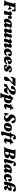

<svg xmlns="http://www.w3.org/2000/svg" viewBox="5421 -6191 1008 11894"><g transform="rotate(90 5925.0 -244.0)"><path d="M144.5 -660.5Q144.5 -678 155.5 -689Q166.5 -700 188 -700H541Q574.5 -700 595 -708.5Q615.5 -717 634.5 -717Q669 -717 674.5 -677L683.5 -515.5Q689 -476 656 -471.5Q622.5 -466 605.5 -511L597.5 -536Q581 -589 556.2 -611Q531.5 -633 486.5 -633H427Q421.5 -613.5 410.5 -573.2Q399.5 -533 386 -481.8Q372.5 -430.5 358 -376.5H413.5Q440 -376.5 457.5 -390.5Q475 -404.5 488 -439Q500 -461 520 -461Q549 -461 553 -428L571 -269.5Q574 -246.5 564.5 -235.8Q555 -225 539.5 -225Q527 -224.5 519.2 -231.2Q511.5 -238 506 -248.5Q492 -281 471.5 -295.2Q451 -309.5 409.5 -309.5H340.5Q323 -244 309.5 -191.5Q296 -139 292 -121Q286.5 -100.5 288.5 -90.5Q290.5 -80.5 308.5 -76.5L344.5 -70.5Q366.5 -65.5 366.5 -39.5Q366.5 -22 355.2 -11Q344 0 322.5 0H35Q13 0 5.2 -9.5Q-2.5 -19 -2.5 -33.5Q-2.5 -47.5 5.5 -57.5Q13.5 -67.5 25 -72.5L48 -80Q65.5 -87 74.5 -119Q80.5 -138 90.5 -175Q100.5 -212 113.2 -259Q126 -306 139.2 -355.8Q152.5 -405.5 164.5 -451.2Q176.5 -497 185.5 -531.2Q194.5 -565.5 198 -581Q202.5 -600 200.2 -608.8Q198 -617.5 187 -622L165.5 -629.5Q155.5 -635 150 -642Q144.5 -649 144.5 -660.5Z M670 -315Q659 -316.5 654.5 -328.5Q650 -340.5 659.5 -360Q683.5 -408 734.5 -440.5Q785.5 -473 848.5 -473Q884.5 -473 902.8 -455.8Q921 -438.5 921 -409.5Q921 -398.5 919 -386.5Q917 -374.5 914 -361.5Q947 -417.5 986.5 -444.8Q1026 -472 1067 -472Q1110.5 -472 1134.2 -442Q1158 -412 1156 -363Q1154 -321 1136.5 -290Q1119 -259 1092.2 -241.8Q1065.5 -224.5 1036 -224.5Q1003.5 -224.5 989.2 -238.8Q975 -253 975 -271.5Q975 -285.5 979.2 -298.8Q983.5 -312 983.5 -326Q983.5 -344 968.5 -344Q952 -344 935 -318.8Q918 -293.5 898 -233.5Q886 -197.5 881 -172.5Q876 -147.5 876 -127Q876 -111 882.5 -101.2Q889 -91.5 895.2 -83.2Q901.5 -75 901.5 -63.5Q901.5 -33 853.8 -10.5Q806 12 726.5 12Q667 12 655.2 -23Q643.5 -58 667.5 -116L728.5 -280.5Q741 -312.5 739 -326.5Q737 -340.5 724.5 -340.5Q718 -340.5 711.2 -336.8Q704.5 -333 694 -323.5Q681 -313 670 -315Z M1618.5 -178.5Q1610 -147 1613.2 -133.5Q1616.5 -120 1627.5 -120Q1639 -120 1657 -137Q1669 -146.5 1678.5 -142.5Q1700 -136.5 1683 -92.5Q1663.5 -45.5 1618.5 -16.5Q1573.5 12.5 1515 12.5Q1474.5 12.5 1455.8 -9.8Q1437 -32 1437 -70Q1437 -79 1437.5 -89Q1375 12.5 1263 12.5Q1201 12.5 1166.8 -27.5Q1132.5 -67.5 1138.5 -147Q1142.5 -204.5 1168.5 -262.2Q1194.5 -320 1241.5 -367.8Q1288.5 -415.5 1355.8 -444.5Q1423 -473.5 1510 -473.5Q1613.5 -473.5 1662 -453Q1710.5 -432.5 1707 -403Q1705 -386 1695.8 -378.2Q1686.5 -370.5 1676.2 -362.2Q1666 -354 1661 -336.5ZM1337.5 -154Q1334.5 -121 1341.5 -108.2Q1348.5 -95.5 1358.5 -95.5Q1380.5 -95.5 1405 -128.2Q1429.5 -161 1450.5 -215.5Q1471.5 -270 1482.5 -336.5Q1493.5 -398 1462.5 -398Q1442 -398 1421.2 -375Q1400.5 -352 1382.8 -315Q1365 -278 1353 -235.5Q1341 -193 1337.5 -154Z M2306.5 -143Q2318 -139 2319.2 -124.8Q2320.5 -110.5 2309 -92Q2281 -45.5 2229.8 -16.5Q2178.5 12.5 2120.5 12.5Q2038.5 12.5 2038.5 -49Q2038.5 -65.5 2045.5 -85.5Q2052.5 -105.5 2062 -126.5Q2010 -48.5 1951 -18Q1892 12.5 1838 12.5Q1773 12.5 1758.2 -33.2Q1743.5 -79 1768.5 -148L1814.5 -281Q1825.5 -312.5 1823.5 -325.8Q1821.5 -339 1810 -339Q1798.5 -339 1781 -323Q1767 -312.5 1756.5 -318Q1747.5 -321.5 1745.8 -335.2Q1744 -349 1755 -371.5Q1778 -416 1824 -444.2Q1870 -472.5 1933.5 -472.5Q2005 -472.5 2020.5 -430.5Q2036 -388.5 2013.5 -323L1969 -189Q1947 -125.5 1983 -125.5Q2007.5 -125.5 2033.8 -154.2Q2060 -183 2080 -238Q2107 -308 2107 -337.5Q2107 -353.5 2101.5 -367.2Q2096 -381 2096 -399Q2096 -432.5 2135.2 -452.5Q2174.5 -472.5 2248 -472.5Q2303.5 -472.5 2316.5 -438.5Q2329.5 -404.5 2305.5 -346.5L2243.5 -179Q2230.5 -145.5 2232.5 -132.5Q2234.5 -119.5 2246.5 -119.5Q2258 -119.5 2280 -137.5Q2295.5 -147.5 2306.5 -143Z M2380.5 -317Q2369.5 -320.5 2368.2 -334.8Q2367 -349 2378.5 -367.5Q2406.5 -414.5 2457.8 -443.5Q2509 -472.5 2567 -472.5Q2649 -472.5 2649 -410.5Q2649 -394 2641.8 -374Q2634.5 -354 2625.5 -333Q2677.5 -411 2736.5 -441.8Q2795.5 -472.5 2849.5 -472.5Q2915 -472.5 2929.8 -426.5Q2944.5 -380.5 2919.5 -312L2873.5 -178.5Q2862.5 -147.5 2864.5 -134.2Q2866.5 -121 2878.5 -121Q2889.5 -121 2907 -136.5Q2921 -147 2931.5 -142Q2940.5 -138 2942.2 -124.5Q2944 -111 2933 -88.5Q2910 -44 2864 -15.8Q2818 12.5 2754.5 12.5Q2683 12.5 2667.5 -29.2Q2652 -71 2674.5 -137L2719 -270.5Q2730 -302 2727.2 -318Q2724.5 -334 2704.5 -334Q2680.5 -334 2654 -305.5Q2627.5 -277 2607 -222Q2580.5 -151.5 2580.5 -122Q2580.5 -106 2586 -92.5Q2591.5 -79 2591.5 -61Q2591.5 -27 2552 -7.2Q2512.5 12.5 2439.5 12.5Q2384 12.5 2371 -21.2Q2358 -55 2382 -113L2443.5 -280.5Q2457 -314 2455 -327Q2453 -340 2441 -340Q2429.5 -340 2407.5 -322.5Q2392 -312 2380.5 -317Z M3276.5 -400.5Q3251 -400.5 3226 -361Q3201 -321.5 3192.5 -248.5Q3183.5 -175 3204.2 -141.5Q3225 -108 3267 -108Q3295.5 -108 3317.5 -121.5Q3339.5 -135 3359.5 -162Q3372 -176 3380.8 -184.5Q3389.5 -193 3402 -192.5Q3415.5 -192.5 3423.2 -178Q3431 -163.5 3421.5 -136Q3397.5 -70 3335.8 -28.8Q3274 12.5 3170 12.5Q3074.5 12.5 3025 -43.8Q2975.5 -100 2986.5 -203Q2993.5 -276.5 3033 -338.2Q3072.5 -400 3139.2 -436.8Q3206 -473.5 3296 -473.5Q3355.5 -473.5 3393.5 -454.2Q3431.5 -435 3449 -404.8Q3466.5 -374.5 3464.5 -341Q3462.5 -295.5 3431.2 -270.8Q3400 -246 3361.5 -246Q3330 -246 3312.2 -261.2Q3294.5 -276.5 3295.5 -302Q3296 -320 3300.5 -334.2Q3305 -348.5 3305 -368Q3305.5 -400.5 3276.5 -400.5Z M3947.5 -160Q3938 -114.5 3903.5 -75Q3869 -35.5 3810.8 -11.5Q3752.5 12.5 3671.5 12.5Q3564 12.5 3515.2 -43Q3466.5 -98.5 3474 -191.5Q3480 -271 3520.8 -335Q3561.5 -399 3629 -436.8Q3696.5 -474.5 3784.5 -474.5Q3861.5 -474.5 3898.5 -438.2Q3935.5 -402 3944 -347.5Q3948.5 -323 3960 -317.5Q3973.5 -311 3973.5 -296Q3973.5 -284 3964.8 -273.5Q3956 -263 3931.5 -256.5Q3905.5 -249.5 3861.2 -238Q3817 -226.5 3767.2 -213.5Q3717.5 -200.5 3674.5 -189Q3683.5 -105 3761 -105Q3796 -105 3825.8 -121.8Q3855.5 -138.5 3879.5 -169Q3894.5 -185.5 3904.8 -191.8Q3915 -198 3927 -197Q3939 -195.5 3944.5 -185.5Q3950 -175.5 3947.5 -160ZM3754 -403Q3728 -403 3705 -358.8Q3682 -314.5 3675 -242Q3701.5 -249 3727.8 -256.2Q3754 -263.5 3774.5 -269.5Q3784 -304 3784.5 -353.5Q3784.5 -403 3754 -403Z M4186.5 -52Q4204.5 -52 4214.8 -63.2Q4225 -74.5 4225 -92Q4225 -112 4209.2 -128Q4193.5 -144 4145.5 -169Q4086 -200.5 4059.2 -232.8Q4032.5 -265 4033.5 -312.5Q4035 -357 4064 -393.8Q4093 -430.5 4147.2 -452.5Q4201.5 -474.5 4280 -474.5Q4372 -474.5 4417 -440.8Q4462 -407 4462.5 -355Q4463 -318.5 4448.8 -299.8Q4434.5 -281 4410 -281Q4386.5 -281 4369 -295.8Q4351.5 -310.5 4334 -349Q4317.5 -380.5 4299.2 -396.2Q4281 -412 4257 -412Q4221 -412 4220.5 -373.5Q4221 -354 4238 -334Q4255 -314 4306 -284Q4372.5 -245.5 4394.5 -212.2Q4416.5 -179 4413 -134.5Q4408.5 -69 4343.5 -28.2Q4278.5 12.5 4171.5 12.5Q4067.5 12.5 4021.8 -24Q3976 -60.5 3976 -112Q3976.5 -144 3991 -163Q4005.5 -182 4031 -182Q4059 -182 4077.5 -163.8Q4096 -145.5 4112.5 -110.5Q4129.5 -77 4146.8 -64.5Q4164 -52 4186.5 -52Z M4992 -98.5Q4979 -52 4936 -18Q4893 16 4830 16Q4764.5 16 4737.5 -21Q4710.5 -58 4728.5 -124.5Q4746.5 -188.5 4814.5 -256.5Q4882.5 -324.5 4984.5 -408.5L5104.5 -515.5H4876.5Q4855 -515.5 4845 -509Q4835 -502.5 4826.5 -487L4802 -444Q4794 -428.5 4781.8 -419.8Q4769.5 -411 4752.5 -411Q4713 -411 4728 -452.5L4804.5 -652.5Q4812.5 -674 4828.2 -687Q4844 -700 4866 -700H5269.5Q5297 -700 5307.5 -687Q5318 -674 5312.5 -653Q5309.5 -639 5297.5 -622.5Q5285.5 -606 5255.5 -582L5113.5 -438.5Q5070.5 -404 5046.5 -380.2Q5022.5 -356.5 5010.5 -335.8Q4998.5 -315 4991 -290Q4983.5 -263 4985.5 -240.8Q4987.5 -218.5 4992.2 -197.2Q4997 -176 4998.5 -152.2Q5000 -128.5 4992 -98.5Z M5179 -87.5Q5190.5 -132 5223.8 -164Q5257 -196 5308.5 -210L5372.5 -237Q5467 -275.5 5526.5 -341Q5586 -406.5 5612 -505Q5634 -589.5 5628.2 -623.8Q5622.5 -658 5596 -658Q5567.5 -658 5549.5 -636.8Q5531.5 -615.5 5521 -575.5L5505 -516Q5492.5 -468.5 5458.5 -441Q5424.5 -413.5 5380 -413.5Q5333.5 -413.5 5313.5 -441.5Q5293.5 -469.5 5307 -519Q5320.5 -569.5 5361.5 -614.2Q5402.5 -659 5471.2 -687Q5540 -715 5636 -715Q5768.5 -715 5818 -656.2Q5867.5 -597.5 5842.5 -502.5Q5822 -424 5738.2 -359.2Q5654.5 -294.5 5490.5 -236L5439 -217.5Q5494.5 -211 5543 -197.8Q5591.5 -184.5 5637 -184.5Q5666.5 -184.5 5688.8 -196.8Q5711 -209 5731 -240Q5751.5 -268.5 5773 -267Q5788.5 -266.5 5793.8 -254.2Q5799 -242 5789.5 -214.5Q5748 -90.5 5690.5 -38Q5633 14.5 5561.5 14.5Q5497 14.5 5466.8 -14.8Q5436.5 -44 5431.5 -122Q5430 -139.5 5426.8 -147Q5423.5 -154.5 5413.5 -154.5Q5404 -154.5 5395 -143.8Q5386 -133 5376 -107.5Q5350.5 -38 5318 -11.8Q5285.5 14.5 5242 14.5Q5202 14.5 5184.5 -13Q5167 -40.5 5179 -87.5Z M5893 -315Q5879.5 -304.5 5865.8 -304.5Q5852 -304.5 5844 -313.5Q5835.5 -324 5841.5 -341Q5847.5 -358 5865 -374Q5900.5 -407 5949 -430L5956.5 -456Q5964.5 -485.5 5989.8 -509.5Q6015 -533.5 6046 -547.5Q6077 -561.5 6101.5 -561.5Q6163.5 -561.5 6143.5 -474Q6152.5 -474.5 6161.5 -474.5Q6273 -474.5 6331.8 -411Q6390.5 -347.5 6378.5 -235Q6371.5 -158.5 6336.2 -103.2Q6301 -48 6246 -18.2Q6191 11.5 6124.5 11.5Q6093 11.5 6067.5 5Q6042 -1.5 6022.5 -13L5991 107Q5985.5 128 5988.8 141.2Q5992 154.5 6010 159L6037.5 165Q6054 169.5 6060.8 178Q6067.5 186.5 6067.5 197Q6067.5 214.5 6055 225Q6042.5 235.5 6022.5 236L5761 239.5Q5746 240 5736.2 231.2Q5726.5 222.5 5726.5 206.5Q5726.5 195 5734 184.5Q5741.5 174 5761.5 163Q5781 154.5 5787.5 145.5Q5794 136.5 5799 119.5L5924 -338.5Q5908.5 -327.5 5893 -315ZM6073.5 -69.5Q6111 -69 6141 -114.5Q6171 -160 6184 -254Q6195 -328 6177.2 -364.2Q6159.5 -400.5 6125 -403L6040.5 -80.5Q6055 -69.5 6073.5 -69.5Z M6469 -370 6450 -378Q6428 -391.5 6428 -413.5Q6428 -430.5 6440.5 -440Q6453 -449.5 6475 -449.5H6496Q6515 -449.5 6528.2 -456Q6541.5 -462.5 6558 -479.5L6638 -546Q6647.5 -556.5 6659 -562.8Q6670.5 -569 6686.5 -569Q6703.5 -569 6712.2 -560Q6721 -551 6721 -536.5Q6721 -527 6718.5 -512.2Q6716 -497.5 6710.5 -478L6701 -446H6774.5Q6800 -446 6800 -419.5Q6800 -395 6782.5 -380.8Q6765 -366.5 6735.5 -366.5H6678L6625 -182Q6613 -140 6619.2 -124.8Q6625.5 -109.5 6645 -109.5Q6669 -109.5 6697.5 -140Q6707.5 -149.5 6713 -152.5Q6718.5 -155.5 6725.5 -155.5Q6747 -155.5 6744 -129Q6739.5 -97.5 6710 -64.8Q6680.5 -32 6631.8 -10Q6583 12 6521 12Q6452 12 6428.5 -31.5Q6405 -75 6436 -168.5L6477 -305Q6486.5 -334 6485 -348Q6483.5 -362 6469 -370Z M7267.5 12Q7225 12 7196.8 4Q7168.5 -4 7150.5 -14.5Q7132.5 -25 7121.5 -32.8Q7110.5 -40.5 7103 -40.5Q7092.5 -40.5 7077.2 -28.2Q7062 -16 7045 -3.5Q7028 9 7012.5 9Q6972 9 6976.5 -38L7004.5 -214.5Q7009 -265.5 7043.5 -265.5Q7060 -265.5 7069.2 -254.2Q7078.5 -243 7088 -218L7104 -157.5Q7118 -111.5 7150.5 -87.8Q7183 -64 7225 -64Q7259 -64 7279 -80.8Q7299 -97.5 7303.5 -127.5Q7309.5 -164 7287 -198Q7264.5 -232 7202 -269.5Q7128 -314.5 7096.2 -365Q7064.5 -415.5 7070 -485Q7075.5 -547 7111.2 -599.2Q7147 -651.5 7212.2 -682.8Q7277.5 -714 7370.5 -714Q7452.5 -714 7507.2 -687.8Q7562 -661.5 7589 -620.8Q7616 -580 7614 -535.5Q7612.5 -498 7592.5 -472.5Q7572.5 -447 7536.5 -447Q7508.5 -447 7490.8 -463Q7473 -479 7460 -517.5L7448 -561.5Q7423.5 -645.5 7359.5 -645.5Q7321 -645.5 7297.8 -621.2Q7274.5 -597 7270.5 -560.5Q7265.5 -522.5 7287.5 -489Q7309.5 -455.5 7366.5 -418Q7432 -374.5 7467.5 -336.2Q7503 -298 7515 -259.2Q7527 -220.5 7522.5 -175.5Q7517.5 -122 7484.5 -79.5Q7451.5 -37 7396 -12.5Q7340.5 12 7267.5 12Z M7906.5 -475Q8021 -474 8078 -412.8Q8135 -351.5 8123 -250.5Q8114.5 -175 8074.2 -115Q8034 -55 7965.8 -20.8Q7897.5 13.5 7805.5 12.5Q7693 11 7636.2 -49.8Q7579.5 -110.5 7592 -210.5Q7600.5 -285.5 7638.5 -345.8Q7676.5 -406 7743.5 -440.8Q7810.5 -475.5 7906.5 -475ZM7817 -62Q7837.5 -60.5 7858.2 -93.5Q7879 -126.5 7895.2 -179.8Q7911.5 -233 7919.5 -291.5Q7929 -348.5 7923.2 -373.2Q7917.5 -398 7898 -400Q7881.5 -401.5 7865.2 -381.2Q7849 -361 7834.8 -327Q7820.5 -293 7809.8 -251.5Q7799 -210 7793.5 -168Q7785 -113 7791.8 -88.5Q7798.5 -64 7817 -62Z M8177.5 -399Q8177.5 -414.5 8189.5 -424.5Q8201.5 -434.5 8223 -434.5H8264.5L8286 -518Q8310 -622 8362.2 -675.2Q8414.5 -728.5 8503.5 -728.5Q8560 -728.5 8590.5 -700Q8621 -671.5 8621 -632Q8621 -592.5 8597.5 -568.8Q8574 -545 8536 -545Q8513.5 -545 8495.8 -555.5Q8478 -566 8463.8 -579.8Q8449.5 -593.5 8436.5 -604Q8423.5 -614.5 8410 -614.5Q8388.5 -614.5 8383.5 -591.5Q8380.5 -577 8389.5 -559.5Q8398.5 -542 8412 -522.2Q8425.5 -502.5 8437 -480.2Q8448.5 -458 8450 -434H8488.5Q8512.5 -434 8525.8 -426.8Q8539 -419.5 8539 -399.5Q8539 -375.5 8516.8 -357.8Q8494.5 -340 8463.5 -340H8430L8344.5 -15Q8340.5 0 8339 11.5Q8337.5 23 8337.5 30.5Q8337.5 49 8348.8 59.5Q8360 70 8371 80.2Q8382 90.5 8382 106.5Q8382 131.5 8354.2 153.8Q8326.5 176 8283 190Q8239.5 204 8192 204Q8142.5 204 8129 170.5Q8115.5 137 8133 74.5L8233 -281Q8242 -314 8236.8 -329.8Q8231.5 -345.5 8212 -355Q8177.5 -377 8177.5 -399Z M8598 -370 8579 -378Q8557 -391.5 8557 -413.5Q8557 -430.5 8569.5 -440Q8582 -449.5 8604 -449.5H8625Q8644 -449.5 8657.2 -456Q8670.5 -462.5 8687 -479.5L8767 -546Q8776.5 -556.5 8788 -562.8Q8799.5 -569 8815.5 -569Q8832.5 -569 8841.2 -560Q8850 -551 8850 -536.5Q8850 -527 8847.5 -512.2Q8845 -497.5 8839.5 -478L8830 -446H8903.5Q8929 -446 8929 -419.5Q8929 -395 8911.5 -380.8Q8894 -366.5 8864.5 -366.5H8807L8754 -182Q8742 -140 8748.2 -124.8Q8754.5 -109.5 8774 -109.5Q8798 -109.5 8826.5 -140Q8836.5 -149.5 8842 -152.5Q8847.5 -155.5 8854.5 -155.5Q8876 -155.5 8873 -129Q8868.5 -97.5 8839 -64.8Q8809.5 -32 8760.8 -10Q8712 12 8650 12Q8581 12 8557.5 -31.5Q8534 -75 8565 -168.5L8606 -305Q8615.5 -334 8614 -348Q8612.5 -362 8598 -370Z M9275.5 -700H9598.5Q9726.5 -700 9781 -653.2Q9835.5 -606.5 9828 -522Q9821.5 -451.5 9766 -398.2Q9710.5 -345 9612 -330.5Q9708 -320 9746.5 -279.2Q9785 -238.5 9777.5 -176Q9766.5 -92.5 9686.2 -46.2Q9606 0 9455 0H9122.5Q9100.5 0 9093 -9.5Q9085.5 -19 9085.5 -33.5Q9085.5 -47 9093 -57Q9100.5 -67 9112.5 -72.5L9135.5 -80Q9146.5 -84.5 9151.8 -92.5Q9157 -100.5 9161.5 -116.5Q9166.5 -134 9176.2 -169.8Q9186 -205.5 9198.5 -251.8Q9211 -298 9224.2 -347.2Q9237.5 -396.5 9249.5 -441.5Q9261.5 -486.5 9270 -520Q9278.5 -553.5 9282 -567.5Q9288 -592 9288.5 -603.8Q9289 -615.5 9273.5 -622.5L9253 -629.5Q9232 -640.5 9232 -660.5Q9232 -678 9243 -689Q9254 -700 9275.5 -700ZM9491 -558Q9481.5 -522.5 9467 -467.8Q9452.5 -413 9437.5 -354.5H9480Q9544 -354.5 9581 -405.2Q9618 -456 9625.5 -533.5Q9630.5 -583 9613 -607.5Q9595.5 -632 9565 -632Q9535 -632 9518.5 -615.5Q9502 -599 9491 -558ZM9380.5 -137Q9372 -103 9389 -85.8Q9406 -68.5 9440 -68.5Q9541 -68.5 9561.5 -182Q9571.5 -237.5 9549 -264.8Q9526.5 -292 9479 -292H9421Q9408.5 -243 9397.5 -201.5Q9386.5 -160 9380.5 -137Z M10162 -727Q10216 -727 10243.2 -701.5Q10270.5 -676 10270.5 -642Q10270.5 -605 10248.5 -584.2Q10226.5 -563.5 10192 -563.5Q10168.5 -563.5 10149 -573.8Q10129.5 -584 10112.5 -594.2Q10095.5 -604.5 10078.5 -604.5Q10063 -604.5 10054.5 -595.8Q10046 -587 10046 -573Q10046 -555.5 10058.5 -537.5Q10071 -519.5 10085.2 -497.2Q10099.5 -475 10106 -445.2Q10112.5 -415.5 10100 -375L10042 -181Q10031 -145 10033.5 -133Q10036 -121 10046 -121Q10057 -121 10074 -136Q10088 -147 10099 -142Q10108 -138 10110 -124.5Q10112 -111 10100.5 -88.5Q10078 -43.5 10031.5 -15.5Q9985 12.5 9921.5 12.5Q9851.5 12.5 9835.2 -28.5Q9819 -69.5 9839.5 -136.5L9965.5 -559.5Q9991.5 -646.5 10042.8 -686.8Q10094 -727 10162 -727Z M10630 -178.5Q10621.5 -147 10624.8 -133.5Q10628 -120 10639 -120Q10650.5 -120 10668.5 -137Q10680.5 -146.5 10690 -142.5Q10711.5 -136.5 10694.5 -92.5Q10675 -45.5 10630 -16.5Q10585 12.5 10526.5 12.5Q10486 12.5 10467.2 -9.8Q10448.5 -32 10448.5 -70Q10448.5 -79 10449 -89Q10386.5 12.5 10274.5 12.5Q10212.5 12.5 10178.2 -27.5Q10144 -67.5 10150 -147Q10154 -204.5 10180 -262.2Q10206 -320 10253 -367.8Q10300 -415.5 10367.2 -444.5Q10434.5 -473.5 10521.5 -473.5Q10625 -473.5 10673.5 -453Q10722 -432.5 10718.5 -403Q10716.5 -386 10707.2 -378.2Q10698 -370.5 10687.8 -362.2Q10677.5 -354 10672.5 -336.5ZM10349 -154Q10346 -121 10353 -108.2Q10360 -95.5 10370 -95.5Q10392 -95.5 10416.5 -128.2Q10441 -161 10462 -215.5Q10483 -270 10494 -336.5Q10505 -398 10474 -398Q10453.5 -398 10432.8 -375Q10412 -352 10394.2 -315Q10376.5 -278 10364.5 -235.5Q10352.5 -193 10349 -154Z M11040 -400.5Q11014.5 -400.5 10989.5 -361Q10964.5 -321.5 10956 -248.5Q10947 -175 10967.8 -141.5Q10988.5 -108 11030.5 -108Q11059 -108 11081 -121.5Q11103 -135 11123 -162Q11135.5 -176 11144.2 -184.5Q11153 -193 11165.5 -192.5Q11179 -192.5 11186.8 -178Q11194.5 -163.5 11185 -136Q11161 -70 11099.2 -28.8Q11037.5 12.5 10933.5 12.5Q10838 12.5 10788.5 -43.8Q10739 -100 10750 -203Q10757 -276.5 10796.5 -338.2Q10836 -400 10902.8 -436.8Q10969.5 -473.5 11059.5 -473.5Q11119 -473.5 11157 -454.2Q11195 -435 11212.5 -404.8Q11230 -374.5 11228 -341Q11226 -295.5 11194.8 -270.8Q11163.5 -246 11125 -246Q11093.5 -246 11075.8 -261.2Q11058 -276.5 11059 -302Q11059.5 -320 11064 -334.2Q11068.5 -348.5 11068.5 -368Q11069 -400.5 11040 -400.5Z M11436 -55.5Q11436 -24.5 11397.8 -6Q11359.5 12.5 11293.5 12.5Q11237.5 12.5 11225.2 -17.8Q11213 -48 11230 -109L11332 -476Q11365.5 -595.5 11452.5 -661.2Q11539.5 -727 11685 -727Q11766.5 -727 11809 -697.5Q11851.5 -668 11851.5 -624.5Q11851.5 -591.5 11829 -567.5Q11806.5 -543.5 11767 -543.5Q11738.5 -543.5 11715.8 -558.5Q11693 -573.5 11673.5 -593.5Q11654 -613.5 11636.2 -628.5Q11618.5 -643.5 11600 -643.5Q11581.5 -643.5 11569 -629Q11556.5 -614.5 11545.5 -574Q11528.5 -512 11513.8 -460.2Q11499 -408.5 11487.5 -368.5Q11524.5 -419.5 11578 -446Q11631.5 -472.5 11691.5 -472.5Q11748.5 -472.5 11779.2 -443Q11810 -413.5 11804 -361Q11799 -313.5 11760.5 -277.2Q11722 -241 11646 -214.5L11663 -157Q11672 -124.5 11697 -123.5Q11716 -123 11734 -140Q11748.5 -151 11760 -147.5Q11770 -145 11774.2 -135Q11778.5 -125 11772 -104.5Q11755.5 -51.5 11707.5 -19Q11659.5 13.5 11599 12Q11558.5 11 11536 -12Q11513.5 -35 11504 -77.5L11482 -174.5Q11459.5 -171 11435.5 -167.5Q11430.5 -148.5 11428.8 -137Q11427 -125.5 11427 -116Q11427 -98 11431.5 -85Q11436 -72 11436 -55.5ZM11451 -223 11449.5 -218.5Q11531 -231.5 11569 -257.2Q11607 -283 11614.5 -321Q11619.5 -344.5 11609.5 -358Q11599.5 -371.5 11579.5 -371.5Q11543 -371.5 11507.2 -333Q11471.5 -294.5 11451 -223Z"/></g></svg>

Font: Fraunces 72pt Soft Black
Style: Italic
Weight: 900
Italic angle: -16°
Version: Version 1.000;[b76b70a41]